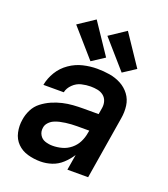

<svg xmlns="http://www.w3.org/2000/svg" viewBox="-142 -875 860 983"><g transform="rotate(20 288.0 -383.0)"><path d="M192 8Q223 8 253.5 -2Q284 -12 308.5 -34.5Q333 -57 351 -85L337 0H450L506 -342Q512 -377 507.5 -410.5Q503 -444 483.5 -470Q464 -496 435 -511.5Q406 -527 372.5 -532.5Q339 -538 304 -538Q267 -538 228.5 -529Q190 -520 156 -496.5Q122 -473 101 -438.5Q80 -404 73 -366H184Q189 -390 209 -409.5Q229 -429 254.5 -435Q280 -441 304 -441Q323 -441 341.5 -437.5Q360 -434 374 -423Q388 -412 393.5 -394.5Q399 -377 396 -358L390 -322H307Q279 -322 251 -320Q223 -318 195 -311.5Q167 -305 139.5 -293Q112 -281 88 -262.5Q64 -244 50.5 -217Q37 -190 33 -162Q27 -127 34.5 -92.5Q42 -58 65.5 -34.5Q89 -11 122.5 -1.5Q156 8 192 8ZM223 -89Q202 -89 182.5 -95.5Q163 -102 152.5 -120Q142 -138 146 -160Q148 -175 159.5 -187.5Q171 -200 185.5 -206.5Q200 -213 215.5 -216.5Q231 -220 246 -222Q261 -224 276.5 -225Q292 -226 307 -226H374L371 -211Q367 -186 355 -162Q343 -138 321.5 -120.5Q300 -103 274.5 -96Q249 -89 223 -89ZM428 -562 497 -607 385 -774 295 -714ZM258 -562 327 -607 215 -774 125 -714Z"/></g></svg>

Font: Iosevka Sparkle SmBdObl
Style: Regular
Weight: 600
Italic angle: -9°
Designer: Belleve Invis
Foundry: Belleve Invis
Version: Version 4.5.0; ttfautohint (v1.8.3)